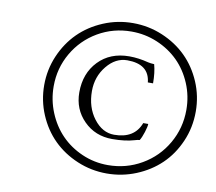

<svg xmlns="http://www.w3.org/2000/svg" viewBox="-78 -808 993 884"><g transform="rotate(10 418.5 -365.5)"><path d="M474.6 -13.7Q401.9 -13.7 336.4 -41.3Q271 -68.8 223.6 -115.7Q176.3 -162.6 148.7 -227.8Q121.1 -293 121.1 -365.2Q121.1 -437 148.9 -502.2Q176.8 -567.4 224.1 -614.5Q271.5 -661.6 337.2 -689.2Q402.8 -716.8 475.1 -716.8Q547.9 -716.8 613.5 -689.2Q679.2 -661.6 726.6 -614.7Q773.9 -567.9 801.8 -502.7Q829.6 -437.5 829.6 -365.2Q829.6 -290.5 801 -224.9Q772.5 -159.2 724.4 -113Q676.3 -66.9 611.1 -40.3Q545.9 -13.7 474.6 -13.7ZM473.1 -52.7Q558.6 -52.7 630.6 -94.5Q702.6 -136.2 744.1 -208.3Q785.6 -280.3 785.6 -365.2Q785.6 -430.2 761.2 -488Q736.8 -545.9 695.1 -587.4Q653.3 -628.9 595.9 -653.1Q538.6 -677.2 475.1 -677.2Q390.1 -677.2 318.8 -635.7Q247.6 -594.2 206.3 -522.9Q165 -451.7 165 -367.2Q165 -303.2 189 -245.1Q212.9 -187 253.9 -144.8Q294.9 -102.5 352.1 -77.6Q409.2 -52.7 473.1 -52.7ZM472.2 -174.3Q392.6 -174.3 339.4 -227.8Q286.1 -281.2 286.1 -359.9Q286.1 -449.2 340.8 -506.1Q395.5 -563 484.9 -563Q527.8 -563 574.7 -550.8Q585 -548.3 603 -547.4Q613.3 -510.3 613.3 -459.5H588.9Q580.6 -543.5 478.5 -543.5Q423.8 -543.5 383.1 -493.4Q342.3 -443.4 342.3 -376Q342.3 -300.3 382.3 -247.8Q422.4 -195.3 477.5 -195.3Q572.3 -195.3 600.6 -271.5H624Q624 -259.8 615.5 -232.7Q606.9 -205.6 598.1 -191.9Q588.9 -191.4 575.2 -187Q532.2 -174.3 472.2 -174.3Z"/></g></svg>

Font: Elstob 18pt
Style: Italic
Weight: 400
Italic angle: -20°
Designer: Peter S. Baker
Version: Version 1.015